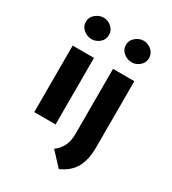

<svg xmlns="http://www.w3.org/2000/svg" viewBox="-208 -772 977 1092"><g transform="rotate(30 280.0 -226.0)"><path d="M72 -437H212V0H72ZM69 -592Q69 -623 93.5 -643Q118 -663 146 -663Q174 -663 197.5 -643Q221 -623 221 -592Q221 -561 197.5 -541.5Q174 -522 146 -522Q118 -522 93.5 -541.5Q69 -561 69 -592ZM355 211 274 124Q304 102 320.5 70Q337 38 337 -8V-437H477V0Q477 78 449 129.5Q421 181 355 211ZM332 -592Q332 -623 356.5 -643Q381 -663 409 -663Q437 -663 460.5 -643Q484 -623 484 -592Q484 -561 460.5 -541.5Q437 -522 409 -522Q381 -522 356.5 -541.5Q332 -561 332 -592Z"/></g></svg>

Font: Reem Kufi
Style: Bold
Weight: 700
Designer: Khaled Hosny
Version: Version 1.001